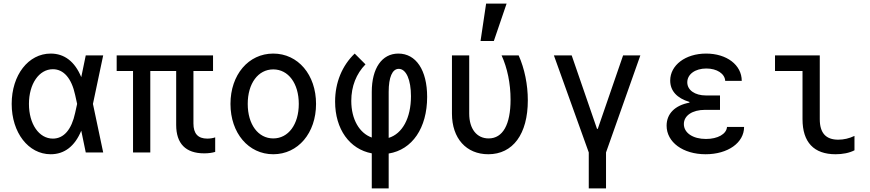

<svg xmlns="http://www.w3.org/2000/svg" viewBox="-20 -848 4840 1068"><path d="M262 -550C138 -550 45 -431 45 -270C45 -110 138 10 262 10C338 10 396 -34 432 -121L457 0H554L497 -270L554 -540H457L432 -419C396 -506 338 -550 262 -550ZM398 -220C378 -127 335 -77 274 -77C197 -77 141 -158 141 -270C141 -381 197 -463 274 -463C334 -463 378 -413 398 -320L409 -270Z M720 0H816V-453H960V-153C960 -49 1013 5 1116 5C1140 5 1160 2 1177 -3V-84C1164 -79 1147 -77 1133 -77C1081 -77 1056 -105 1056 -161V-453H1165V-540H629V-453H720Z M1500 10C1638 10 1738 -108 1738 -270C1738 -432 1638 -550 1500 -550C1362 -550 1262 -432 1262 -270C1262 -108 1362 10 1500 10ZM1500 -78C1416 -78 1358 -156 1358 -270C1358 -384 1416 -462 1500 -462C1584 -462 1642 -384 1642 -270C1642 -156 1584 -78 1500 -78Z M2048 -337V-83C1980 -107 1934 -183 1934 -287C1934 -368 1962 -438 2013 -490L1953 -550C1883 -483 1844 -389 1844 -283C1844 -129 1925 -18 2048 5V200H2142V6C2273 -15 2356 -136 2356 -309C2356 -458 2294 -550 2196 -550C2104 -550 2048 -468 2048 -337ZM2142 -81V-337C2142 -418 2162 -465 2198 -465C2240 -465 2266 -403 2266 -313C2266 -191 2218 -104 2142 -81Z M2865 -540H2770C2802 -470 2820 -384 2820 -294C2820 -155 2777 -78 2698 -78C2632 -78 2590 -131 2590 -216V-540H2494V-216C2494 -78 2574 10 2696 10C2833 10 2916 -102 2916 -290C2916 -377 2898 -466 2865 -540ZM2798 -828H2684L2653 -620H2727Z M3255 200H3351V0L3542 -540H3446L3305 -131H3301L3160 -540H3061L3255 0Z M4014 -398H4106C4106 -487 4022 -550 3908 -550C3792 -550 3708 -485 3708 -400C3708 -343 3745 -302 3815 -281V-277C3734 -262 3688 -215 3688 -149C3688 -57 3779 10 3905 10C4029 10 4119 -54 4119 -142H4024C4021 -102 3972 -75 3907 -75C3834 -75 3784 -109 3784 -158C3784 -205 3831 -237 3902 -237H3985V-317H3907C3845 -317 3803 -347 3803 -390C3803 -435 3847 -467 3909 -467C3968 -467 4012 -438 4014 -398Z M4540 -540H4291V-453H4444V-185C4444 -57 4507 10 4628 10C4667 10 4704 3 4733 -12V-92C4704 -78 4673 -71 4643 -71C4574 -71 4540 -108 4540 -185Z"/></svg>

Font: CommitMono
Style: 500Regular
Weight: 500
Monospace: yes
Designer: Eigil Nikolajsen
Foundry: Eigil Nikolajsen
Version: Version 1.143